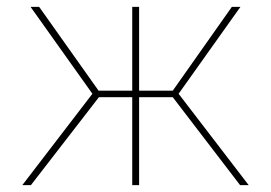

<svg xmlns="http://www.w3.org/2000/svg" viewBox="-20 -539 789 559"><path d="M45 0 249 -266 69 -519H94L267 -275H365V-519H385V-275H483L655 -519H680L500 -266L704 0H679L483 -256H385V0H365V-256H268L70 0Z"/></svg>

Font: Raleway Thin
Style: Regular
Weight: 100
Designer: Matt McInerney, Pablo Impallari, Rodrigo Fuenzalida
Foundry: Matt McInerney, Pablo Impallari, Rodrigo Fuenzalida
Version: Version 4.026